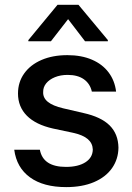

<svg xmlns="http://www.w3.org/2000/svg" viewBox="-20 -766 550 797"><path d="M260.7 -455.1Q231.4 -455.1 208 -445.6Q184.6 -436 171.6 -419.9Q158.7 -403.8 159.2 -383.8Q158.2 -359.9 178.5 -343.3Q198.7 -326.7 242.2 -316.4L326.2 -296.9Q399.4 -280.8 435.1 -245.4Q470.7 -210 471.7 -153.3Q471.2 -105.5 445.1 -68.1Q418.9 -30.8 370.1 -10Q321.3 10.7 254.9 10.7Q160.2 10.7 104.5 -29.8Q48.8 -70.3 39.1 -144.5H145.5Q158.7 -73.2 253.9 -73.2Q304.7 -73.2 334.7 -92.5Q364.7 -111.8 365.2 -145.5Q364.3 -171.4 344.5 -188.5Q324.7 -205.6 283.2 -214.8L200.2 -232.4Q128.4 -248.5 91.6 -285.6Q54.7 -322.8 54.7 -377.9Q54.7 -424.8 80.3 -460.9Q106 -497.1 152.3 -517.1Q198.7 -537.1 259.8 -537.1Q317.9 -537.1 361.6 -518.3Q405.3 -499.5 430.9 -465.3Q456.5 -431.2 461.9 -385.7H361.3Q354 -418.5 328.4 -436.8Q302.7 -455.1 260.7 -455.1ZM262.7 -686.5 191.4 -594.7H97.7V-599.6L218.8 -746.1H305.7L427.7 -599.6V-594.7H333Z"/></svg>

Font: Pretendard Medium
Style: Regular
Weight: 500
Designer: Base glyphs from Inter by Rasmus Andersson; Hangeul glyphs from Noto Sans CJK(Source Han Sans) by Jang Soo-young and Kan
Foundry: Kil Hyung-jin
Version: Version 1.309